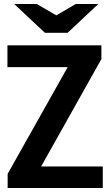

<svg xmlns="http://www.w3.org/2000/svg" viewBox="-20 -937 549 957"><path d="M485.4 -642.6 185.1 -107.4H492.2V0H18.1V-70.3L317.4 -602.5H17.1V-710.9H485.4ZM204.1 -773.4 50.8 -917H163.6L260.7 -860.4L357.4 -917H469.7L316.9 -773.4Z"/></svg>

Font: Ufes Sans
Style: Bold
Weight: 700
Designer: Ricardo Esteves & Filipe Motta
Foundry: ProDesignUfes - Ricardo Esteves, Filipe Motta (This is a derivative work, based on Roboto family, by Christian Robertson
Version: Version 2.0